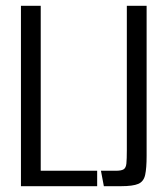

<svg xmlns="http://www.w3.org/2000/svg" viewBox="-20 -640 572 660"><path d="M52 -620H120V-53H314V0H52ZM337 0 327 -53H378Q397 -53 405 -58Q413 -63 414.5 -78Q416 -93 416 -124V-620H484V-104Q484 -62 479 -39Q474 -16 455.5 -8Q437 0 396 0Z"/></svg>

Font: Smooch Sans Thin Medium
Style: Regular
Weight: 500
Version: Version 1.010